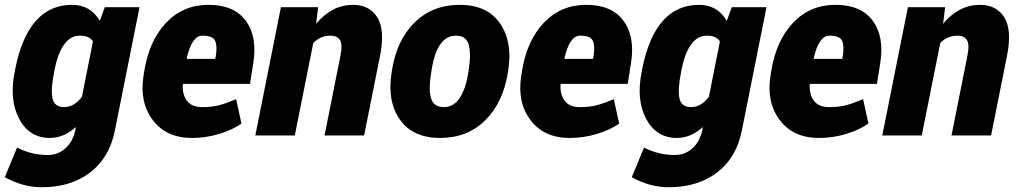

<svg xmlns="http://www.w3.org/2000/svg" viewBox="-26 -558 4185 791"><path d="M199.2 -272.9 197.3 -262.7Q182.6 -191.4 189.9 -154.1Q197.3 -116.7 238.3 -116.7Q279.3 -116.7 311.5 -159.2L356.9 -387.2Q342.8 -411.1 303.2 -411.1Q263.7 -411.1 237.5 -373.8Q211.4 -336.4 199.2 -272.9ZM271.5 -538.1Q346.2 -538.1 385.3 -472.2L405.8 -528.3H548.8L447.3 -20.5Q424.8 92.3 345 152.8Q265.1 213.4 146 213.4Q67.9 213.4 -6.3 171.9L44.4 49.8Q103 80.6 171.4 80.6Q213.4 80.6 243.9 52.7Q274.4 24.9 284.2 -21.5L286.6 -34.7Q236.8 10.3 179.7 10.3Q94.7 10.3 53 -68.4Q11.2 -147 34.7 -262.7L36.6 -272.9Q88.9 -538.1 271.5 -538.1Z M743.2 -317.9 744.6 -315.4H860.8L863.3 -328.1Q869.6 -370.1 859.9 -390.6Q850.1 -411.1 807.4 -411.1Q764.6 -411.1 743.2 -317.9ZM764.6 10.3Q658.7 10.3 603.3 -63.5Q547.9 -137.2 565.4 -246.6L568.4 -265.1Q588.4 -390.6 658.4 -464.4Q728.5 -538.1 833 -538.1Q937.5 -538.1 986.1 -473.1Q1034.7 -408.2 1017.6 -298.8L1003.9 -212.4H728L727.1 -210Q724.6 -168 744.6 -142.3Q764.6 -116.7 806.2 -116.7Q847.7 -116.7 876 -124.3Q904.3 -131.8 946.8 -149.4L968.8 -48.8Q932.6 -23.4 878.2 -6.6Q823.7 10.3 764.6 10.3Z M1428.7 -538.1Q1495.6 -538.1 1528.3 -486.8Q1561 -435.5 1539.6 -327.6L1474.1 0H1311L1376.5 -328.1Q1386.2 -376.5 1374 -393.8Q1361.8 -411.1 1336.4 -411.1Q1293.5 -411.1 1264.6 -380.9L1188.5 0H1025.9L1131.3 -528.3H1284.7L1276.4 -460Q1341.3 -538.1 1428.7 -538.1Z M1802.7 -116.7Q1879.9 -116.7 1903.3 -258.8L1904.8 -269Q1915.5 -336.4 1905 -373.8Q1894.5 -411.1 1852.5 -411.1Q1773.9 -411.1 1752 -269L1750.5 -258.8Q1738.8 -189.5 1749.8 -153.1Q1760.7 -116.7 1802.7 -116.7ZM2067.9 -269 2066.4 -258.8Q2046.4 -134.8 1972.9 -62.3Q1899.4 10.3 1787.1 10.3Q1674.8 10.3 1621.6 -65.2Q1568.4 -140.6 1587.4 -258.8L1588.9 -269Q1608.4 -392.6 1682.1 -465.3Q1755.9 -538.1 1868.2 -538.1Q1980.5 -538.1 2033.4 -462.4Q2086.4 -386.7 2067.9 -269Z M2299.3 -317.9 2300.8 -315.4H2417L2419.4 -328.1Q2425.8 -370.1 2416 -390.6Q2406.2 -411.1 2363.5 -411.1Q2320.8 -411.1 2299.3 -317.9ZM2320.8 10.3Q2214.8 10.3 2159.4 -63.5Q2104 -137.2 2121.6 -246.6L2124.5 -265.1Q2144.5 -390.6 2214.6 -464.4Q2284.7 -538.1 2389.2 -538.1Q2493.7 -538.1 2542.2 -473.1Q2590.8 -408.2 2573.7 -298.8L2560.1 -212.4H2284.2L2283.2 -210Q2280.8 -168 2300.8 -142.3Q2320.8 -116.7 2362.3 -116.7Q2403.8 -116.7 2432.1 -124.3Q2460.4 -131.8 2502.9 -149.4L2524.9 -48.8Q2488.8 -23.4 2434.3 -6.6Q2379.9 10.3 2320.8 10.3Z M2782.2 -272.9 2780.3 -262.7Q2765.6 -191.4 2772.9 -154.1Q2780.3 -116.7 2821.3 -116.7Q2862.3 -116.7 2894.5 -159.2L2939.9 -387.2Q2925.8 -411.1 2886.2 -411.1Q2846.7 -411.1 2820.6 -373.8Q2794.4 -336.4 2782.2 -272.9ZM2854.5 -538.1Q2929.2 -538.1 2968.3 -472.2L2988.8 -528.3H3131.8L3030.3 -20.5Q3007.8 92.3 2928 152.8Q2848.1 213.4 2729 213.4Q2650.9 213.4 2576.7 171.9L2627.4 49.8Q2686 80.6 2754.4 80.6Q2796.4 80.6 2826.9 52.7Q2857.4 24.9 2867.2 -21.5L2869.6 -34.7Q2819.8 10.3 2762.7 10.3Q2677.7 10.3 2636 -68.4Q2594.2 -147 2617.7 -262.7L2619.6 -272.9Q2671.9 -538.1 2854.5 -538.1Z M3326.2 -317.9 3327.6 -315.4H3443.8L3446.3 -328.1Q3452.6 -370.1 3442.9 -390.6Q3433.1 -411.1 3390.4 -411.1Q3347.7 -411.1 3326.2 -317.9ZM3347.7 10.3Q3241.7 10.3 3186.3 -63.5Q3130.9 -137.2 3148.4 -246.6L3151.4 -265.1Q3171.4 -390.6 3241.5 -464.4Q3311.5 -538.1 3416 -538.1Q3520.5 -538.1 3569.1 -473.1Q3617.7 -408.2 3600.6 -298.8L3586.9 -212.4H3311L3310.1 -210Q3307.6 -168 3327.6 -142.3Q3347.7 -116.7 3389.2 -116.7Q3430.7 -116.7 3459 -124.3Q3487.3 -131.8 3529.8 -149.4L3551.8 -48.8Q3515.6 -23.4 3461.2 -6.6Q3406.7 10.3 3347.7 10.3Z M4011.7 -538.1Q4078.6 -538.1 4111.3 -486.8Q4144 -435.5 4122.6 -327.6L4057.1 0H3894L3959.5 -328.1Q3969.2 -376.5 3957 -393.8Q3944.8 -411.1 3919.4 -411.1Q3876.5 -411.1 3847.7 -380.9L3771.5 0H3608.9L3714.4 -528.3H3867.7L3859.4 -460Q3924.3 -538.1 4011.7 -538.1Z"/></svg>

Font: Roboto-BlackItalic
Style: Italic
Weight: 900
Italic angle: -12°
Designer: Google
Version: Version 1.100141; 2013